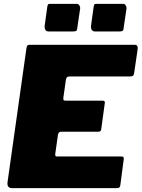

<svg xmlns="http://www.w3.org/2000/svg" viewBox="-20 -974 733 994"><path d="M117 -725Q119 -736 122 -739Q125 -742 134 -742H678Q697 -742 692 -715L675 -599Q674 -587 669 -582.5Q664 -578 650 -578H340Q331 -578 327 -574.5Q323 -571 321 -560L308 -468Q307 -458 309.5 -455.5Q312 -453 319 -453H508Q519 -453 521.5 -449Q524 -445 522 -436L504 -305Q503 -292 488 -292H295Q283 -292 280 -276L266 -177Q265 -164 273 -164H606Q617 -164 619.5 -160Q622 -156 620 -145L603 -16Q602 -7 598 -3.5Q594 0 581 0H43Q15 0 19 -31L117 -725ZM395 -930 380 -829Q379 -816 373.5 -813.5Q368 -811 353 -811H233Q220 -811 215 -819.5Q210 -828 211 -839L225 -940Q227 -950 229.5 -952Q232 -954 239 -954H378Q386 -954 391 -946Q396 -938 395 -930ZM635 -930 620 -829Q619 -816 613.5 -813.5Q608 -811 593 -811H473Q460 -811 455 -819.5Q450 -828 451 -839L465 -940Q467 -950 469.5 -952Q472 -954 479 -954H618Q626 -954 631 -946Q636 -938 635 -930Z"/></svg>

Font: Libre Franklin Black
Style: Italic
Weight: 900
Italic angle: -8°
Designer: Pablo Impallari, Rodrigo Fuenzalida, Nhung Nguyen
Foundry: Impallari Type
Version: Version 3.000